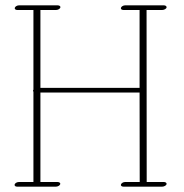

<svg xmlns="http://www.w3.org/2000/svg" viewBox="-20 -697 696 726"><path d="M609.9 -2C609.9 -5.9 605.5 -8.8 599.6 -8.8H534.7L534.2 -659.2H593.3C600.1 -659.2 609.9 -663.6 609.9 -669.9C609.9 -673.8 605.5 -676.8 599.6 -676.8H453.1C446.3 -676.8 439.5 -672.9 437.5 -668C435.5 -663.1 439.9 -659.2 446.8 -659.2H507.8V-364.7H132.8V-659.2H191.9C198.7 -659.2 206.1 -663.1 208 -668C210 -672.9 205.1 -676.8 198.2 -676.8H51.8C44.9 -676.8 38.1 -672.9 36.1 -668C34.2 -663.1 38.6 -659.2 45.4 -659.2H106.4V-357.9C104.5 -356 104.5 -352.1 106.4 -350.1V-8.8H51.3C44.4 -8.8 35.2 -4.4 35.2 2.4C35.2 6.3 39.1 8.8 44.9 8.8H191.4C198.2 8.8 205.6 4.9 207.5 0C209.5 -4.9 204.6 -8.8 197.8 -8.8H132.8V-347.2H507.8L508.3 -8.8H453.1C446.3 -8.8 439.5 -4.9 437.5 0C435.5 4.9 439.9 8.8 446.8 8.8H593.3C600.1 8.8 609.9 4.4 609.9 -2Z"/></svg>

Font: WireWyrm
Style: Light
Weight: 200
Version: Version 001.000